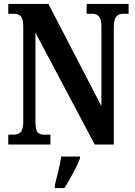

<svg xmlns="http://www.w3.org/2000/svg" viewBox="-20 -734 685 975"><path d="M22 0H236V-50H208C176 -50 160 -58 160 -116V-568L461 0H558V-598C558 -651 577 -664 606 -664H633V-714H420V-664H447C474 -664 495 -653 495 -602V-195L226 -714H22V-664H49C76 -664 98 -656 98 -602V-116C98 -58 77 -50 43 -50H22ZM258 208V221H307C334 178 371 113 386 71V61H291C285 107 268 166 258 208Z"/></svg>

Font: Noto Serif Myanmar ExtraCondensed
Style: Bold
Weight: 700
Width: 2
Designer: Ben Mitchell and the Monotype Design Team
Foundry: Monotype Imaging Inc.
Version: Version 2.106